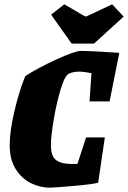

<svg xmlns="http://www.w3.org/2000/svg" viewBox="-20 -861 593 890"><path d="M395 -391 404 -522Q367 -529 346 -529Q321 -529 300 -520Q281 -512 261.5 -448Q242 -384 229 -306Q216 -228 216 -189Q216 -136 240.5 -118.5Q265 -101 310 -101H339L379 -224H466L435 -14Q411 -7 320 1Q229 9 210 9Q169 9 126.5 -10.5Q84 -30 54.5 -74.5Q25 -119 25 -189Q25 -254 47.5 -348.5Q70 -443 97 -508Q153 -545 240.5 -585Q328 -625 354 -625Q382 -625 438.5 -622Q495 -619 533 -616L488 -391ZM217 -793 278 -841 374 -785H381L500 -841L553 -784L416 -659H312Z"/></svg>

Font: Grenze Black
Style: Italic
Weight: 900
Italic angle: -10°
Designer: Renata Polastri
Foundry: Omnibus-Type
Version: Version 1.002; ttfautohint (v1.8)